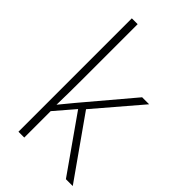

<svg xmlns="http://www.w3.org/2000/svg" viewBox="-232 -835 910 910"><g transform="rotate(45 223.5 -380.0)"><path d="M122 -760V-381Q122 -339 121.5 -299.5Q121 -260 120 -218Q135 -236 148 -252Q161 -268 176 -286L382 -530H429L234 -302L447 0H401L207 -276L122 -177V0H83V-760Z"/></g></svg>

Font: Noto Sans Disp ExtLt
Style: Regular
Weight: 200
Designer: Monotype Design Team
Foundry: Monotype Imaging Inc.
Version: Version 2.000;GOOG;noto-source:20170915:90ef993387c0